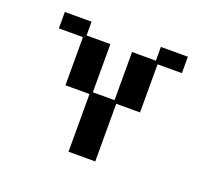

<svg xmlns="http://www.w3.org/2000/svg" viewBox="-87 -560 751 682"><g transform="rotate(20 288.0 -219.0)"><path d="M232 12V-206H141V-388H50V-450H151V-398H241V-216H323V-398H413V-450H515V-388H423V-206H333V12Z"/></g></svg>

Font: Pixelify Sans
Style: Regular
Weight: 400
Designer: Stefie Justprince
Foundry: Typecalism Foundryline
Version: Version 1.000;February 13, 2025;FontCreator 15.0.0.3015 64-b